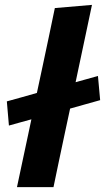

<svg xmlns="http://www.w3.org/2000/svg" viewBox="-20 -766 430 786"><path d="M49.5 0Q61 -53 71.5 -103.5Q82 -154 95.5 -216L108.5 -277.5Q86.5 -271.5 63.8 -265.2Q41 -259 16.5 -252L8 -351Q40.5 -360 71.2 -368.5Q102 -377 131 -385.5L154 -493Q167 -554 179.5 -613.2Q192 -672.5 204.5 -733L356.5 -746Q344 -687 330.8 -624.5Q317.5 -562 303 -493.5L289.5 -429.5Q311.5 -435.5 334.5 -442Q357.5 -448.5 381 -455L390 -356Q357.5 -347 326.5 -338.2Q295.5 -329.5 267 -321.5L244.5 -216.5Q231 -153 220.5 -103.2Q210 -53.5 199 0Z"/></svg>

Font: Commissioner
Style: Bold Italic
Weight: 700
Italic angle: -12°
Designer: Kostas Bartsokas
Foundry: Kostas Bartsokas
Version: Version 1.000; ttfautohint (v1.8.3)